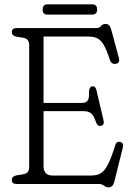

<svg xmlns="http://www.w3.org/2000/svg" viewBox="-20 -826 593 862"><path d="M33 -682Q33 -700 55 -700H411Q427 -700 433.8 -709.2Q440.5 -718.5 454.5 -718.5Q472.5 -718.5 479 -694.5L513.5 -566.5Q520 -543 500 -539.5Q480.5 -536 473 -558Q459 -601.5 446 -624Q433 -646.5 416.5 -654.2Q400 -662 375.5 -662H175.5V-364H349Q365 -364 373.2 -374Q381.5 -384 379.5 -413.5Q380.5 -436.5 394 -438.5Q408.5 -440.5 413 -421L444.5 -287.5Q450 -265.5 435 -261.5Q419.5 -257 411.5 -276Q401.5 -306.5 389.5 -316.8Q377.5 -327 354.5 -327H175.5V-80.5Q175.5 -38 215.5 -38H389.5Q414 -38 431.2 -47.5Q448.5 -57 463.8 -86Q479 -115 497 -173Q503 -192.5 519 -189Q537 -185.5 531 -162L493 -9.5Q486.5 15 468 15Q457 15 447.2 7.5Q437.5 0 424.5 0H55Q33 0 33 -18Q33 -34 52.5 -38.5L87 -44Q111 -49.5 111 -76V-624Q111 -650.5 87 -656L52.5 -661.5Q33 -666 33 -682ZM171.5 -783Q171.5 -806.5 192.5 -806.5H394.5Q416 -806.5 416 -783.5Q416 -760.5 394.5 -760.5H192.5Q171.5 -760.5 171.5 -783Z"/></svg>

Font: Fraunces 144pt SuperSoft Light
Style: Regular
Weight: 300
Version: Version 1.000;[0bf87f6ff]